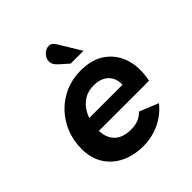

<svg xmlns="http://www.w3.org/2000/svg" viewBox="-196 -867 1023 1023"><g transform="rotate(-45 316.0 -355.5)"><path d="M306 12Q234.7 12 179.3 -14.8Q124 -41.7 92.8 -91.6Q61.7 -141.6 61.7 -210.7Q61.7 -273.4 83.7 -327.6Q105.7 -381.9 144.9 -422.6Q184.1 -463.4 237.1 -486.6Q290.1 -509.9 352.3 -509.9Q440.9 -509.9 495.5 -469.5Q550.2 -429.1 570.2 -362.2Q590.2 -295.2 572.7 -213.5H195.3Q197 -157.7 229.4 -127.4Q261.8 -97 322.3 -97Q354.2 -97 377.9 -106.8Q401.6 -116.7 418.5 -135.5L525.9 -91.6Q485.7 -41.5 428.3 -14.7Q371 12 306 12ZM207.4 -298.4H458Q459.3 -329.5 446.9 -353.5Q434.5 -377.4 409.3 -391.1Q384.1 -404.8 347 -404.8Q308.6 -404.8 281.1 -389.9Q253.7 -375 235.5 -351Q217.3 -327 207.4 -298.4ZM342.5 -573.3 294 -616.4Q279.2 -629.9 273.6 -640.9Q268 -652 268 -662.8Q268 -685.9 286.1 -704.4Q304.3 -722.9 326.5 -722.9Q340.6 -722.9 349.9 -714Q359.3 -705.1 368.6 -688.8L438.6 -573.3Z"/></g></svg>

Font: Atkinson Hyperlegible Mono ExtraLight
Style: Italic
Weight: 200
Italic angle: -12°
Monospace: yes
Designer: Elliott Scott, Megan Eiswerth, Linus Boman, Theodore Petrosky, Letters from Sweden
Foundry: Applied Design Works, Letters from Sweden
Version: Version 2.001